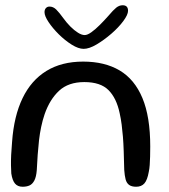

<svg xmlns="http://www.w3.org/2000/svg" viewBox="-20 -700 645 731"><path d="M66 11Q47.5 11 37.2 -1Q27 -13 23 -39.5Q22 -53 21.8 -70.5Q21.5 -88 22.5 -110.2Q23.5 -132.5 26 -160Q33 -258 65.8 -326Q98.5 -394 156.5 -429.8Q214.5 -465.5 296.5 -465.5Q378.5 -465.5 435.5 -431.8Q492.5 -398 522.2 -326.8Q552 -255.5 552 -142.5Q552 -121.5 551.5 -103.8Q551 -86 550 -71.8Q549 -57.5 546.5 -46Q541 -14.5 529.8 -1.8Q518.5 11 498.5 11Q481 11 471.5 4Q462 -3 458.2 -17.2Q454.5 -31.5 453 -53Q452 -93.5 451 -124.2Q450 -155 448 -179.5Q446 -204 443.2 -225.5Q440.5 -247 435.5 -269.5Q423.5 -326.5 393 -357Q362.5 -387.5 301 -387.5Q240.5 -387.5 205 -354.5Q169.5 -321.5 150 -265.5Q142 -242 136.8 -217Q131.5 -192 128.5 -165.5Q125.5 -139 123.5 -110.8Q121.5 -82.5 120 -52Q118 -26.5 110.8 -12.8Q103.5 1 92.5 6Q81.5 11 66 11ZM298.5 -514Q278.5 -514 253 -530Q227.5 -546 204 -569.2Q180.5 -592.5 165 -615.8Q149.5 -639 149.5 -653.5Q149.5 -663.5 154.8 -669.2Q160 -675 168.5 -675Q182.5 -675 194 -663.8Q205.5 -652.5 222.5 -629Q234 -613 248.2 -598.8Q262.5 -584.5 276.8 -575.5Q291 -566.5 302.5 -566.5Q313 -566.5 328.2 -577.5Q343.5 -588.5 360.2 -605.2Q377 -622 392 -639Q411 -661.5 422.5 -670.8Q434 -680 447 -680Q467.5 -680 467.5 -659Q467.5 -644 449.5 -619.8Q431.5 -595.5 403.8 -571.5Q376 -547.5 347.8 -530.8Q319.5 -514 298.5 -514Z"/></svg>

Font: Gluten Light
Style: Regular
Weight: 300
Designer: Tyler Finck
Foundry: Etcetera Type Company
Version: Version 1.300